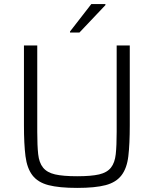

<svg xmlns="http://www.w3.org/2000/svg" viewBox="-20 -910 752 938"><path d="M97 0ZM550 -688H614V-298Q614 -206 607 -147Q600 -88 573.5 -53.5Q547 -19 496 -5.5Q445 8 357 8Q269 8 217 -5.5Q165 -19 138.5 -53.5Q112 -88 104.5 -147Q97 -206 97 -298V-688H162V-266Q162 -199 166.5 -157Q171 -115 190.5 -91Q210 -67 249 -58Q288 -49 357 -49Q426 -49 464.5 -58Q503 -67 522 -91Q541 -115 545.5 -157Q550 -199 550 -266ZM322 -751V-756L426 -890H495V-885L368 -751Z"/></svg>

Font: Azeri Sans Light
Style: Regular
Weight: 300
Designer: Hector Gatti & Omnibus-Type (original fonts) / Cristiano Sobral (main changes and remastering)
Version: Version 1.000; ttfautohint (v1.6)